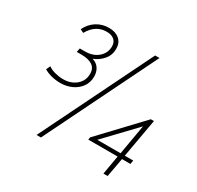

<svg xmlns="http://www.w3.org/2000/svg" viewBox="-154 -890 1089 1064"><g transform="rotate(30 390.5 -357.5)"><path d="M172 -315Q140 -315 111 -323Q82 -331 66 -342L78 -368Q95 -355 122 -348Q149 -341 174 -341Q224 -341 257 -369Q290 -397 290 -442Q290 -477 265 -493.5Q240 -510 195 -510H165L170 -535H204Q254 -535 286.5 -563Q319 -591 319 -634Q319 -660 302 -675Q285 -690 253 -690Q183 -690 143 -619L121 -630Q141 -671 176 -693Q211 -715 254 -715Q296 -715 321 -693.5Q346 -672 346 -634Q346 -593 320.5 -563.5Q295 -534 260 -521Q288 -513 302.5 -491Q317 -469 317 -440Q317 -401 296.5 -373Q276 -345 243 -330Q210 -315 172 -315ZM202 0 551 -710H579L230 0ZM733 -121H679L657 0H630L651 -121H463L466 -137L707 -392H727L683 -145H737ZM507 -145H656L689 -336Z"/></g></svg>

Font: Livvic Thin
Style: Italic
Weight: 250
Italic angle: -10°
Designer: Jacques Le Bailly, Baron von Fonthausen
Version: Version 1.001; ttfautohint (v1.8.2)